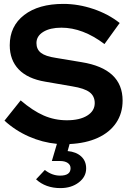

<svg xmlns="http://www.w3.org/2000/svg" viewBox="-20 -730 671 985"><path d="M290 235Q214 235 165 190L210 142Q247 171 288 171Q342 171 342 133Q342 116 327.5 106Q313 96 288 96H246L272 8Q198 1 128.5 -29.5Q59 -60 3 -111L86 -215Q148 -162 204 -137.5Q260 -113 323 -113Q389 -113 427.5 -137Q466 -161 466 -201Q466 -237 439.5 -257Q413 -277 351 -287L212 -311Q122 -326 76 -374Q30 -422 30 -498Q30 -596 104 -653Q178 -710 305 -710Q382 -710 459 -684Q536 -658 594 -612L516 -504Q405 -588 295 -588Q237 -588 202 -566.5Q167 -545 167 -509Q167 -477 190 -459Q213 -441 267 -433L399 -411Q609 -377 609 -214Q609 -149 576 -100Q543 -51 482 -23Q421 5 337 9L327 45Q371 49 396.5 72.5Q422 96 422 134Q422 177 384 206Q346 235 290 235Z"/></svg>

Font: Red Hat Display
Style: Bold
Weight: 700
Designer: Pentagram, MCKL
Foundry: Pentagram, MCKL
Version: Version 1.023; ttfautohint (v1.8.3)